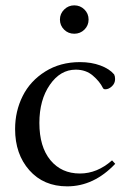

<svg xmlns="http://www.w3.org/2000/svg" viewBox="-20 -675 474 707"><path d="M200.7 -603Q200.7 -624.5 216.3 -639.9Q231.9 -655.3 253.4 -655.3Q275.4 -655.3 290.8 -640.1Q306.2 -625 306.2 -603Q306.2 -581.1 290.8 -565.9Q275.4 -550.8 253.4 -550.8Q231.4 -550.8 216.1 -565.9Q200.7 -581.1 200.7 -603ZM227.5 11.2Q140.6 11.2 88.1 -48.1Q35.6 -107.4 35.6 -199.7Q35.6 -265.6 63.5 -321.3Q91.3 -377 146.5 -411.6Q201.7 -446.3 274.4 -446.3Q316.4 -446.3 349.9 -433.8Q383.3 -421.4 400.4 -400.9Q403.8 -394 403.8 -383.8Q403.8 -368.2 392.1 -357.2Q380.4 -346.2 367.7 -346.2Q361.3 -346.2 358.9 -351.1Q347.2 -375 321.8 -396.7Q296.4 -418.5 258.8 -418.5Q202.1 -418.5 163.6 -362.8Q125 -307.1 125 -222.2Q125 -134.8 165.5 -85.4Q206.1 -36.1 274.4 -36.1Q337.9 -36.1 392.6 -84.5L404.3 -71.8Q325.7 11.2 227.5 11.2Z"/></svg>

Font: Elstob
Style: Regular
Weight: 400
Designer: Peter S. Baker
Version: Version 1.015